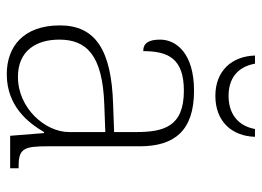

<svg xmlns="http://www.w3.org/2000/svg" viewBox="-123 -640 773 567"><g transform="rotate(90 263.5 -356.5)"><path d="M263 -606C339 -606 382 -655 384 -723H361C351 -669 312 -645 263 -645C214 -645 178 -669 168 -723H144C146 -655 189 -606 263 -606ZM199 10C294 10 343 -54 370 -100H373L381 0H477V-25H471C419 -25 412 -40 412 -111V-383C412 -485 366 -543 248 -543C137 -543 97 -490 97 -443C97 -408 108 -393 131 -393C131 -467 153 -513 248 -513C354 -513 370 -454 370 -371V-307L287 -304C128 -299 55 -252 55 -147C55 -39 118 10 199 10ZM207 -23C129 -23 97 -78 97 -145C97 -225 142 -273 289 -278L370 -281V-174C370 -104 300 -23 207 -23Z"/></g></svg>

Font: Noto Serif Telugu ExtraLight
Style: Regular
Weight: 200
Designer: Jelle Bosma - Monotype Design Team
Foundry: Monotype Imaging Inc.
Version: Version 2.005